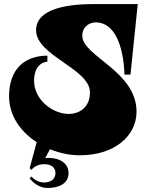

<svg xmlns="http://www.w3.org/2000/svg" viewBox="-20 -720 728 952"><path d="M388 -543C388 -589 425 -609 454 -609C597 -609 597 -350 597 -350H627L663 -700H452C320 -700 159 -680 159 -570C159 -443 426 -380 426 -262C426 -180 364 -155 322 -155C240 -155 149 -226 149 -319C149 -414 215 -414 215 -414V-444C105 -444 25 -380 25 -243C25 -145 83 -66 162 -15L127 114L136 123C136 123 154 94 199 94C234 94 255 110 255 139C255 167 232 185 199 185C159 185 136 155 136 155L127 164C127 164 159 212 217 212C273 212 320 189 320 139C320 88 274 63 222 63C215 63 209 63 204 64L228 20C275 39 326 50 375 50C553 50 657 -50 657 -166C657 -368 388 -441 388 -543Z"/></svg>

Font: Ouroboros
Style: Regular
Weight: 400
Designer: Ariel Martín Pérez
Foundry: Velvetyne Type Foundry
Version: Version 2.001;hotconv 1.0.109;makeotfexe 2.5.65596